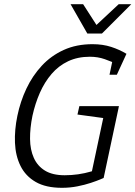

<svg xmlns="http://www.w3.org/2000/svg" viewBox="-20 -887 647 917"><path d="M409 -616Q351 -616 305.5 -594.5Q260 -573 226.5 -534Q193 -495 170.5 -444Q148 -393 135 -334Q123 -275 123.5 -223.5Q124 -172 141.5 -133Q159 -94 195 -72Q231 -50 289 -50Q321 -50 353 -54.5Q385 -59 419 -69L475 -37Q475 -37 458.5 -30Q442 -23 413.5 -13.5Q385 -4 349.5 3Q314 10 276 10Q199 10 150.5 -18Q102 -46 78 -94.5Q54 -143 51.5 -205Q49 -267 63 -334Q77 -402 106 -463.5Q135 -525 179.5 -573Q224 -621 284.5 -648.5Q345 -676 422 -676Q471 -676 511 -663Q551 -650 584 -630L544 -578Q513 -593 480 -604.5Q447 -616 409 -616ZM419 -69 483 -370H546L475 -37ZM359 -380H548L534 -315L350 -340ZM503 -530 524 -630H584L538 -530ZM397 -727 547 -867H607L467 -727ZM467 -727H397L317 -867H377Z"/></svg>

Font: Epunda Slab Light
Style: Italic
Weight: 300
Italic angle: -12°
Designer: Simon Atzbach
Foundry: typofactur
Version: Version 1.102